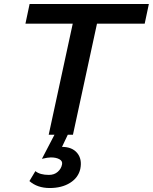

<svg xmlns="http://www.w3.org/2000/svg" viewBox="-20 -678 769 966"><path d="M347 0H321L292 61Q343 61 368.5 92Q394 123 384 172Q374 216 332.5 242Q291 268 230 268Q168 268 128 233L158 183Q181 202 226 202Q253 202 270.5 186.5Q288 171 292 150Q296 133 279.5 123.5Q263 114 236 114Q221 114 191 121L254 0H225L346 -559H108L129 -658H729L708 -559H468Z"/></svg>

Font: EauTest
Style: Bold Italic
Weight: 700
Italic angle: -12°
Designer: Christian Thalmann (Catharsis Fonts)
Version: Version 0.001;PS 000.001;hotconv 1.0.88;makeotf.lib2.5.64775